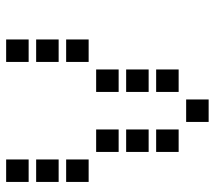

<svg xmlns="http://www.w3.org/2000/svg" viewBox="-58 -670 715 640"><g transform="rotate(-90 300.0 -350.5)"><path d="M14 -688Q13 -688 13 -688Q13 -688 13 -687V-614Q13 -613 13 -613Q13 -613 14 -613H87Q88 -613 88 -613Q88 -613 88 -614V-687Q88 -688 88 -688Q88 -688 87 -688ZM414 -688Q413 -688 413 -688Q413 -688 413 -687V-614Q413 -613 413 -613Q413 -613 414 -613H487Q488 -613 488 -613Q488 -613 488 -614V-687Q488 -688 488 -688Q488 -688 487 -688ZM14 -588Q13 -588 13 -588Q13 -588 13 -587V-514Q13 -513 13 -513Q13 -513 14 -513H87Q88 -513 88 -513Q88 -513 88 -514V-587Q88 -588 88 -588Q88 -588 87 -588ZM414 -588Q413 -588 413 -588Q413 -588 413 -587V-514Q413 -513 413 -513Q413 -513 414 -513H487Q488 -513 488 -513Q488 -513 488 -514V-587Q488 -588 488 -588Q488 -588 487 -588ZM14 -488Q13 -488 13 -488Q13 -488 13 -487V-414Q13 -413 13 -413Q13 -413 14 -413H87Q88 -413 88 -413Q88 -413 88 -414V-487Q88 -488 88 -488Q88 -488 87 -488ZM414 -488Q413 -488 413 -488Q413 -488 413 -487V-414Q413 -413 413 -413Q413 -413 414 -413H487Q488 -413 488 -413Q488 -413 488 -414V-487Q488 -488 488 -488Q488 -488 487 -488ZM114 -388Q113 -388 113 -388Q113 -388 113 -387V-314Q113 -313 113 -313Q113 -313 114 -313H187Q188 -313 188 -313Q188 -313 188 -314V-387Q188 -388 188 -388Q188 -388 187 -388ZM314 -388Q313 -388 313 -388Q313 -388 313 -387V-314Q313 -313 313 -313Q313 -313 314 -313H387Q388 -313 388 -313Q388 -313 388 -314V-387Q388 -388 388 -388Q388 -388 387 -388ZM114 -288Q113 -288 113 -288Q113 -288 113 -287V-214Q113 -213 113 -213Q113 -213 114 -213H187Q188 -213 188 -213Q188 -213 188 -214V-287Q188 -288 188 -288Q188 -288 187 -288ZM314 -288Q313 -288 313 -288Q313 -288 313 -287V-214Q313 -213 313 -213Q313 -213 314 -213H387Q388 -213 388 -213Q388 -213 388 -214V-287Q388 -288 388 -288Q388 -288 387 -288ZM114 -188Q113 -188 113 -188Q113 -188 113 -187V-114Q113 -113 113 -113Q113 -113 114 -113H187Q188 -113 188 -113Q188 -113 188 -114V-187Q188 -188 188 -188Q188 -188 187 -188ZM314 -188Q313 -188 313 -188Q313 -188 313 -187V-114Q313 -113 313 -113Q313 -113 314 -113H387Q388 -113 388 -113Q388 -113 388 -114V-187Q388 -188 388 -188Q388 -188 387 -188ZM214 -88Q213 -88 213 -88Q213 -88 213 -87V-14Q213 -13 213 -13Q213 -13 214 -13H287Q288 -13 288 -13Q288 -13 288 -14V-87Q288 -88 288 -88Q288 -88 287 -88Z"/></g></svg>

Font: Doto Black
Style: Bold
Weight: 700
Monospace: yes
Version: Version 1.000